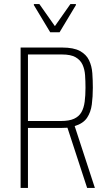

<svg xmlns="http://www.w3.org/2000/svg" viewBox="-20 -921 537 941"><path d="M81 0V-688H285Q341 -688 372 -671Q403 -654 416.5 -625.5Q430 -597 432.5 -562Q435 -527 435 -491Q435 -447 430 -409Q425 -371 406.5 -343.5Q388 -316 346 -303L445 0H407L307 -306L333 -297Q325 -296 309.5 -295Q294 -294 280 -294H117V0ZM117 -328H279Q319 -328 343 -339Q367 -350 379 -371Q391 -392 395 -422.5Q399 -453 399 -491Q399 -523 397 -552Q395 -581 384.5 -604Q374 -627 350.5 -640.5Q327 -654 284 -654H117ZM226 -763 146 -896V-901H173L249 -793L325 -901H352V-896L272 -763Z"/></svg>

Font: Saira Condensed Thin
Style: Regular
Weight: 250
Width: 3
Designer: Hector Gatti with collaboration of the Omnibus-Type team
Foundry: Omnibus-Type
Version: Version 1.101